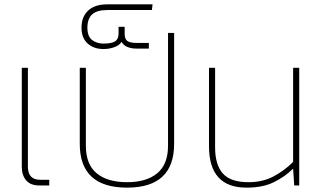

<svg xmlns="http://www.w3.org/2000/svg" viewBox="-20 -851 1473 881"><path d="M160 0Q120 0 100 -23.5Q80 -47 80 -86V-540H108V-86Q108 -26 165 -26H206V0Z M563 10Q346 10 346 -191V-540H374V-182Q374 -97 423.5 -56Q473 -15 563 -15Q652 -15 701.5 -56Q751 -97 751 -182V-700H779V-191Q779 10 563 10Z M455 -626Q410 -626 382 -651.5Q354 -677 354 -724Q354 -774 384.5 -802.5Q415 -831 472 -831H680L677 -805H472Q425 -805 403 -785Q381 -765 381 -724Q381 -684 402.5 -667.5Q424 -651 455 -651Q491 -651 507.5 -661Q524 -671 524 -696V-728H552V-696Q552 -671 565 -662.5Q578 -654 607 -654H663V-628H607Q583 -628 564.5 -635.5Q546 -643 538 -659Q528 -643 504.5 -634.5Q481 -626 455 -626Z M1111 10Q939 10 939 -180V-540H967V-174Q967 -95 1002.5 -55Q1038 -15 1120 -15Q1185 -15 1235 -41.5Q1285 -68 1325 -108V-540H1353V0H1330L1325 -77Q1286 -39 1235.5 -14.5Q1185 10 1111 10Z"/></svg>

Font: Kanit Thin
Style: Regular
Weight: 250
Designer: Katatrad Team
Foundry: CadsonDemak
Version: Version 2.000; ttfautohint (v1.8.3)